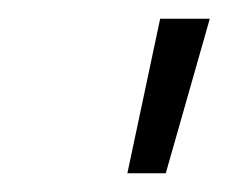

<svg xmlns="http://www.w3.org/2000/svg" viewBox="-20 -664 244 205"><path d="M116 -479 151 -644H204L157 -479Z"/></svg>

Font: Kanit ExtraLight
Style: Italic
Weight: 275
Italic angle: -12°
Designer: Katatrad Team
Foundry: CadsonDemak
Version: Version 2.000; ttfautohint (v1.8.3)